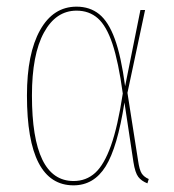

<svg xmlns="http://www.w3.org/2000/svg" viewBox="-20 -548 523 577"><path d="M356 -289 402 -518H416L363 -269L395 -65Q399 -37 406 -26.5Q413 -16 427 -10L423 3Q405 -4 395.5 -16.5Q386 -29 381 -61L354 -240Q333 -105 297.5 -48Q262 9 201 9Q61 9 61 -261Q61 -387 100.5 -457.5Q140 -528 210 -528Q250 -528 278 -505.5Q306 -483 325 -431Q344 -379 356 -289ZM76 -261Q76 -4 201 -4Q239 -4 266 -28.5Q293 -53 313.5 -110.5Q334 -168 349 -267Q336 -362 318 -416Q300 -470 274 -493Q248 -516 210 -516Q148 -516 112 -450Q76 -384 76 -261Z"/></svg>

Font: Fira Sans Compressed Hair
Style: Regular
Weight: 100
Width: 1
Designer: bBox Type GmbH & Carrois Corporate GbR & Edenspiekermann AG
Foundry: bBox Type GmbH & Carrois Corporate GbR & Edenspiekermann AG
Version: Version 4.301